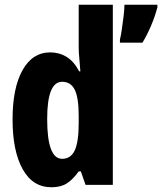

<svg xmlns="http://www.w3.org/2000/svg" viewBox="-20 -780 684 810"><path d="M197 10Q118 10 75.5 -66.5Q33 -143 33 -276Q33 -409 75 -484Q117 -559 192 -559Q230 -559 261 -540Q292 -521 314 -479H319Q317 -512 314.5 -535.5Q312 -559 312 -578V-760H456V0H341L321 -57H312Q287 -22 261.5 -6Q236 10 197 10ZM242 -110Q279 -110 295.5 -146Q312 -182 312 -260V-292Q312 -367 295.5 -401Q279 -435 242 -435Q179 -435 179 -278Q179 -110 242 -110ZM644 -749Q634 -711 617.5 -672Q601 -633 581 -600H486V-613Q490 -629 494 -656.5Q498 -684 501.5 -712.5Q505 -741 505 -760H644Z"/></svg>

Font: Noto Sans Sinhala ExtraCondensed ExtraBold
Style: Regular
Weight: 800
Width: 2
Designer: Jelle Bosma - Monotype Design Team
Foundry: Monotype Imaging Inc.
Version: Version 2.006; ttfautohint (v1.8.4.7-5d5b)